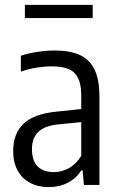

<svg xmlns="http://www.w3.org/2000/svg" viewBox="-20 -758 486 787"><path d="M387.5 -362.5V0H324L318.5 -59.5H313.5Q291 -25.5 256.8 -8.2Q222.5 9 180 9Q136.5 9 103.5 -8.5Q70.5 -26 52.2 -59.2Q34 -92.5 34 -138.5Q34 -211.5 77.5 -251.8Q121 -292 212.5 -300.5L313 -311V-366Q313 -412 299.8 -438.2Q286.5 -464.5 260.5 -475.2Q234.5 -486 192 -486Q163.5 -486 130.2 -480.8Q97 -475.5 65.5 -464.5V-529.5Q94.5 -539.5 132.2 -545.2Q170 -551 203 -551Q266 -551 306.2 -533Q346.5 -515 367 -473.8Q387.5 -432.5 387.5 -362.5ZM313 -119V-257.5L218 -248Q163.5 -242.5 137.2 -217.5Q111 -192.5 111 -147Q111 -99.5 134.2 -76Q157.5 -52.5 201 -52.5Q232 -52.5 261.2 -68Q290.5 -83.5 313 -119ZM82 -684V-738H360V-684Z"/></svg>

Font: Encode Sans Condensed
Style: Regular
Weight: 400
Width: 3
Designer: Multiple Designers
Foundry: Impallari Type
Version: Version 2.000